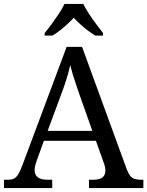

<svg xmlns="http://www.w3.org/2000/svg" viewBox="-20 -951 745 971"><path d="M0 0V-42H19Q39 -42 51 -48Q63 -54 73 -71Q83 -88 95 -120L317 -714H395L621 -95Q629 -74 638 -62.5Q647 -51 660 -46.5Q673 -42 692 -42H705V0H430V-42H453Q483 -42 498 -53.5Q513 -65 513 -90Q513 -96 512 -101.5Q511 -107 509.5 -113.5Q508 -120 505 -127L465 -239H202L164 -134Q161 -126 159 -118Q157 -110 156 -103.5Q155 -97 155 -91Q155 -66 171.5 -54Q188 -42 221 -42H244V0ZM221 -289H447L385 -464Q375 -494 365.5 -521Q356 -548 348.5 -573Q341 -598 335 -622Q330 -598 323.5 -575.5Q317 -553 309 -528.5Q301 -504 289 -473ZM206 -784Q222 -803 241 -829Q260 -855 278 -882Q296 -909 306 -931H401Q412 -909 429.5 -882Q447 -855 466.5 -829Q486 -803 501 -784V-771H462Q443 -782 423.5 -797Q404 -812 386 -828.5Q368 -845 353 -861Q338 -845 320 -828.5Q302 -812 283 -797Q264 -782 245 -771H206Z"/></svg>

Font: Noto Serif Lao
Style: Regular
Weight: 400
Designer: Monotype Design Team
Foundry: Monotype Imaging Inc.
Version: Version 2.003